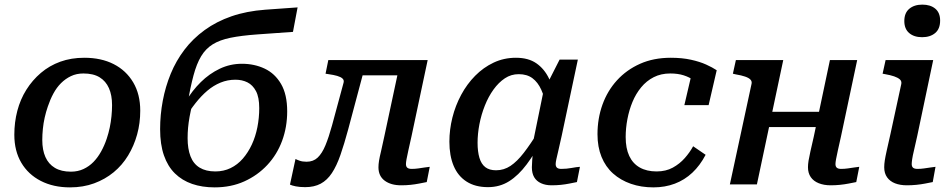

<svg xmlns="http://www.w3.org/2000/svg" viewBox="-20 -798 4121 831"><path d="M442 -198Q450 -222 455 -246Q460 -270 462.5 -295Q465 -320 465 -343Q465 -386 451.5 -416.5Q438 -447 411 -463.5Q384 -480 341 -480Q311 -480 287 -468.5Q263 -457 244 -438Q225 -419 211 -393Q197 -367 187 -337Q179 -314 173.5 -289.5Q168 -265 165.5 -240Q163 -215 163 -192Q163 -149 176.5 -118.5Q190 -88 217.5 -71.5Q245 -55 287 -55Q317 -55 341.5 -66.5Q366 -78 384.5 -97Q403 -116 417.5 -142Q432 -168 442 -198ZM42 -215Q42 -269 55 -318.5Q68 -368 94 -409.5Q120 -451 157 -482.5Q194 -514 241 -531Q288 -548 345 -548Q418 -548 472 -520.5Q526 -493 556.5 -441.5Q587 -390 587 -319Q587 -265 573.5 -216Q560 -167 534.5 -125Q509 -83 472 -52.5Q435 -22 387.5 -4.5Q340 13 283 13Q211 13 156.5 -15Q102 -43 72 -94Q42 -145 42 -215Z M999 -453Q965 -453 934.5 -440.5Q904 -428 877.5 -405.5Q851 -383 826.5 -352Q802 -321 780 -284L784 -359Q812 -406 849 -442.5Q886 -479 931 -500.5Q976 -522 1027 -522Q1081 -522 1125.5 -501Q1170 -480 1196.5 -434.5Q1223 -389 1223 -316Q1223 -248 1201 -188.5Q1179 -129 1137 -84Q1095 -39 1037.5 -13Q980 13 909 13Q855 13 811.5 -2Q768 -17 737 -47.5Q706 -78 689.5 -125.5Q673 -173 673 -239Q673 -301 684.5 -362Q696 -423 719 -479Q742 -535 778.5 -583Q815 -631 866 -668Q917 -705 982 -727.5Q1047 -750 1128 -756L1268 -766L1248 -660L1093 -649Q1024 -644 977.5 -634.5Q931 -625 900.5 -606Q870 -587 850.5 -554.5Q831 -522 817.5 -471.5Q804 -421 791 -348L813 -349Q805 -318 800.5 -292.5Q796 -267 794 -245Q792 -223 792 -200Q792 -154 804.5 -121.5Q817 -89 844 -72.5Q871 -56 912 -56Q948 -56 978 -70.5Q1008 -85 1031 -111.5Q1054 -138 1070 -172.5Q1086 -207 1094 -247.5Q1102 -288 1102 -330Q1102 -377 1088 -403.5Q1074 -430 1051 -441.5Q1028 -453 999 -453Z M1417 -255Q1403 -204 1388.5 -169Q1374 -134 1355 -116Q1336 -98 1307 -98Q1289 -98 1276.5 -102.5Q1264 -107 1259 -110L1235 1Q1243 5 1260 8.5Q1277 12 1301 12Q1340 12 1368 -3Q1396 -18 1416.5 -49Q1437 -80 1453.5 -127.5Q1470 -175 1487 -238L1567 -538H1401L1389 -479L1402 -477Q1424 -474 1439.5 -469.5Q1455 -465 1462.5 -458Q1470 -451 1467 -440ZM1517 -472H1731L1747 -538H1531ZM1737 -88Q1737 -95 1739.5 -109Q1742 -123 1747.5 -147.5Q1753 -172 1761 -208L1831 -538H1714L1643 -206Q1635 -167 1629 -142.5Q1623 -118 1620.5 -102.5Q1618 -87 1618 -74Q1618 -36 1645 -16Q1672 4 1716 4Q1738 4 1757 2Q1776 0 1794 -3.5Q1812 -7 1827 -10L1840 -76Q1830 -75 1817 -73Q1804 -71 1790 -69Q1776 -67 1762 -67Q1749 -67 1743 -72Q1737 -77 1737 -88Z M2384 -364 2345 -334Q2337 -378 2322.5 -410Q2308 -442 2284.5 -459.5Q2261 -477 2225 -477Q2192 -477 2165 -459Q2138 -441 2116 -410.5Q2094 -380 2078.5 -341Q2063 -302 2055 -260.5Q2047 -219 2047 -180Q2047 -142 2055 -115Q2063 -88 2080.5 -74.5Q2098 -61 2127 -61Q2161 -61 2189.5 -80Q2218 -99 2247 -136.5Q2276 -174 2310 -229L2329 -198Q2295 -134 2259.5 -86.5Q2224 -39 2183.5 -13.5Q2143 12 2092 12Q2037 12 1999.5 -12Q1962 -36 1943.5 -80Q1925 -124 1925 -185Q1925 -237 1938 -289Q1951 -341 1976 -387.5Q2001 -434 2036.5 -470Q2072 -506 2116.5 -527Q2161 -548 2213 -548Q2267 -548 2301.5 -524Q2336 -500 2356 -458.5Q2376 -417 2384 -364ZM2481 -540 2411 -210Q2403 -173 2397 -148Q2391 -123 2388 -109Q2385 -95 2385 -88Q2385 -77 2391 -72Q2397 -67 2409 -67Q2432 -67 2453.5 -71Q2475 -75 2490 -76L2477 -10Q2462 -7 2444.5 -3.5Q2427 0 2408 2Q2389 4 2367 4Q2341 4 2321.5 -5Q2302 -14 2292 -31Q2282 -48 2282 -74Q2282 -84 2283.5 -105.5Q2285 -127 2288 -157L2280 -148L2334 -412L2341 -420L2402 -540Z M2822 -56Q2862 -56 2892 -72.5Q2922 -89 2944 -114Q2966 -139 2980 -165L3034 -128Q3010 -82 2976.5 -50.5Q2943 -19 2900.5 -3Q2858 13 2808 13Q2755 13 2710.5 -2.5Q2666 -18 2633.5 -47Q2601 -76 2583.5 -119Q2566 -162 2566 -217Q2566 -285 2587.5 -345Q2609 -405 2650.5 -450.5Q2692 -496 2750.5 -522Q2809 -548 2883 -548Q2932 -548 2970.5 -539.5Q3009 -531 3036.5 -518.5Q3064 -506 3082 -494L3047 -343H2942L2974 -480Q2986 -479 2994.5 -472Q3003 -465 3007.5 -456Q3012 -447 3012.5 -437.5Q3013 -428 3009 -421Q2999 -438 2981.5 -451Q2964 -464 2939 -472Q2914 -480 2881 -480Q2841 -480 2809.5 -464Q2778 -448 2755 -420Q2732 -392 2717.5 -357Q2703 -322 2695.5 -282.5Q2688 -243 2688 -205Q2688 -156 2703.5 -123Q2719 -90 2749 -73Q2779 -56 2822 -56Z M3253 -248H3564L3578 -314H3267ZM3139 0H3256L3370 -538H3165L3152 -479L3165 -476Q3189 -472 3205 -466.5Q3221 -461 3228 -453.5Q3235 -446 3233 -436ZM3596 -88Q3596 -95 3598.5 -109Q3601 -123 3606.5 -147.5Q3612 -172 3620 -208L3690 -538H3572L3502 -206Q3493 -167 3487.5 -142.5Q3482 -118 3479.5 -102.5Q3477 -87 3477 -74Q3477 -49 3489 -31.5Q3501 -14 3523.5 -5Q3546 4 3575 4Q3596 4 3615.5 2Q3635 0 3653 -3.5Q3671 -7 3686 -10L3699 -76Q3689 -75 3676 -73Q3663 -71 3649 -69Q3635 -67 3620 -67Q3608 -67 3602 -72Q3596 -77 3596 -88Z M3807 -74Q3807 -88 3809.5 -104Q3812 -120 3818 -147Q3824 -174 3834 -218L3881 -435Q3883 -447 3874.5 -454.5Q3866 -462 3850 -467.5Q3834 -473 3811 -477L3800 -479L3813 -538H4019L3950 -210Q3942 -173 3936 -148Q3930 -123 3928 -109Q3926 -95 3926 -88Q3926 -77 3932 -72Q3938 -67 3951 -67Q3965 -67 3979 -69Q3993 -71 4006.5 -73Q4020 -75 4029 -76L4017 -10Q4002 -7 3984 -3.5Q3966 0 3946 2Q3926 4 3905 4Q3876 4 3854 -4.5Q3832 -13 3819.5 -30.5Q3807 -48 3807 -74ZM3894 -707Q3894 -742 3915.5 -760Q3937 -778 3972 -778Q4007 -778 4028 -760.5Q4049 -743 4049 -709Q4049 -673 4027.5 -655Q4006 -637 3971 -637Q3936 -637 3915 -655Q3894 -673 3894 -707Z"/></svg>

Font: Roboto Serif Medium
Style: Italic
Weight: 500
Italic angle: -10°
Designer: Greg Gazdowicz
Foundry: Commercial Type
Version: Version 1.008